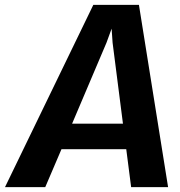

<svg xmlns="http://www.w3.org/2000/svg" viewBox="-74 -767 739 787"><path d="M-53.5 0 308.5 -747H495.5L615 0H463.5L443.5 -155.5H178L111.5 0ZM221.5 -260H430L387.5 -592L383.5 -649.5L362.5 -592Z"/></svg>

Font: Merriweather Sans Italic
Style: Bold
Weight: 700
Italic angle: -7.5°
Designer: Eben Sorkin
Foundry: Eben Sorkin
Version: Version 1.008; ttfautohint (v1.7.19-72a1) -l 8 -r 50 -G 200 